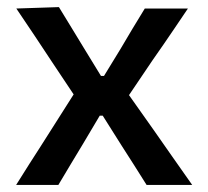

<svg xmlns="http://www.w3.org/2000/svg" viewBox="-20 -521 585 541"><path d="M25.5 0Q47 -34 63 -59.5Q79 -84.5 93.5 -107Q107.5 -129.5 124 -155L187.5 -255L125.5 -348Q100.5 -386 79 -418.2Q57.5 -450.5 26 -497L146 -501Q166.5 -467.5 183 -440.5Q199.5 -413 218 -383L264.5 -307H273L319.5 -383Q337 -413 352.8 -439.2Q368.5 -465.5 388 -497H509.5Q487.5 -464.5 471.8 -441.2Q456 -418 441.8 -397.2Q427.5 -376.5 410 -351.5L343.5 -253L413.5 -154Q439 -117.5 463 -83.2Q487 -49 521.5 0H393Q373.5 -30.5 358 -55.5Q342 -80.5 322.5 -111L269.5 -195H261L213.5 -115Q194.5 -83.5 179 -57.8Q163.5 -32 144.5 0Z"/></svg>

Font: Heraclito Medium
Style: Regular
Weight: 500
Designer: Kostas Bartsokas (font) & Cristiano Sobral (main changes)
Foundry: Kostas Bartsokas (font) & Cristiano Sobral (main changes)
Version: Version 1.00;July 8, 2020;FontCreator 13.0.0.2655 64-bit